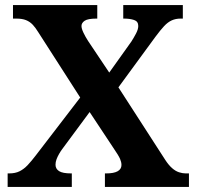

<svg xmlns="http://www.w3.org/2000/svg" viewBox="-20 -734 772 754"><path d="M10 0V-53H16Q40 -53 57 -61.5Q74 -70 89 -86Q104 -102 120 -123L295 -351L130 -608Q119 -626 108 -637.5Q97 -649 82 -655Q67 -661 44 -661H31V-714H362V-661H359Q325 -661 312.5 -652.5Q300 -644 300 -632Q300 -622 307.5 -606Q315 -590 326 -573L409 -449L496 -571Q505 -585 514 -602Q523 -619 523 -632Q523 -650 506.5 -655.5Q490 -661 467 -661H464V-714H698V-661H689Q670 -661 654.5 -654Q639 -647 624.5 -631.5Q610 -616 590 -589L445 -391L629 -106Q642 -86 655.5 -74Q669 -62 683 -57.5Q697 -53 709 -53H722V0H392V-53H397Q427 -53 442 -61.5Q457 -70 457 -86Q457 -97 451.5 -110Q446 -123 424 -155L332 -294L224 -148Q218 -140 212 -129.5Q206 -119 202 -108.5Q198 -98 198 -87Q198 -71 212 -62Q226 -53 259 -53H262V0Z"/></svg>

Font: Noto Serif Tamil
Style: Italic
Weight: 400
Italic angle: -12°
Designer: Indian Type Foundry, Tom Grace, and the Monotype Design Team
Foundry: Monotype Imaging Inc.
Version: Version 2.003